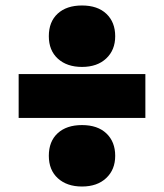

<svg xmlns="http://www.w3.org/2000/svg" viewBox="-20 -730 598 700"><path d="M48 -300V-460H510V-300ZM279 -50Q224 -50 191 -80Q158 -110 158 -162Q158 -214.5 190.2 -244.2Q222.5 -274 279 -274Q336 -274 368 -243.5Q400 -213 400 -162Q400 -111.5 367.2 -80.8Q334.5 -50 279 -50ZM279 -486Q224 -486 191 -516Q158 -546 158 -598Q158 -650.5 190.2 -680.2Q222.5 -710 279 -710Q336 -710 368 -679.5Q400 -649 400 -598Q400 -547.5 367.2 -516.8Q334.5 -486 279 -486Z"/></svg>

Font: Encode Sans SC Condensed Thin Black
Style: Regular
Weight: 900
Version: Version 3.002